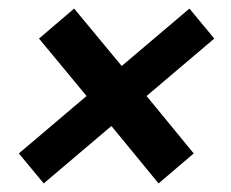

<svg xmlns="http://www.w3.org/2000/svg" viewBox="-20 -488 539 448"><path d="M322 -264 432 -130 350 -60 240 -194 82 -60 24 -130 182 -264 71 -398 153 -468 264 -334 422 -468 480 -398Z"/></svg>

Font: Chakra Petch SemiBold
Style: Italic
Weight: 600
Italic angle: -10°
Designer: Katatrad Aksorn Co.,Ltd.
Foundry: Cadson Demak Co.,Ltd.
Version: Version 1.000; ttfautohint (v1.6)